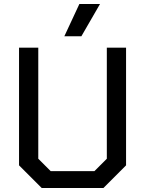

<svg xmlns="http://www.w3.org/2000/svg" viewBox="-20 -938 724 958"><path d="M75 -113V-700H171V-146L233 -84H451L513 -146V-700H609V-113L496 0H188ZM376 -918H479L386 -757H301Z"/></svg>

Font: Chakra Petch Medium
Style: Regular
Weight: 500
Designer: Katatrad Aksorn Co.,Ltd.
Foundry: Cadson Demak Co.,Ltd.
Version: Version 1.000; ttfautohint (v1.6)